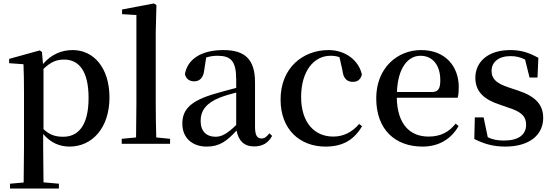

<svg xmlns="http://www.w3.org/2000/svg" viewBox="-20 -833 3206 1112"><path d="M383 16C514 16 614 -93 614 -268C614 -440 523 -543 401 -543C338 -543 277 -519 229 -462L223 -532L210 -541L33 -492V-467L116 -461C118 -412 119 -366 119 -299V19L117 224L38 231V259H321V231L232 223L230 19V-57C275 -4 328 16 383 16ZM232 -434C276 -477 312 -488 351 -488C437 -488 493 -422 493 -266C493 -100 429 -41 346 -41C302 -41 268 -51 232 -85Z M767 0H965V-29L885 -37C883 -98 882 -172 882 -232V-647L886 -804L871 -813L687 -778V-751L770 -746V-232L768 -37L685 -29V0Z M1451 15C1500 15 1533 -4 1556 -46L1540 -61C1522 -38 1511 -31 1495 -31C1470 -31 1457 -47 1457 -100V-356C1457 -488 1400 -543 1274 -543C1145 -543 1066 -490 1051 -404C1057 -376 1077 -362 1105 -362C1134 -362 1158 -380 1163 -428L1174 -500C1197 -507 1218 -510 1239 -510C1317 -510 1348 -480 1348 -372V-324C1307 -313 1264 -302 1228 -291C1084 -250 1036 -199 1036 -117C1036 -33 1095 16 1177 16C1252 16 1294 -16 1350 -77C1361 -19 1393 15 1451 15ZM1348 -109C1293 -55 1261 -41 1228 -41C1177 -41 1142 -71 1142 -133C1142 -194 1177 -238 1254 -268C1279 -278 1313 -288 1348 -297Z M1865 16C1967 16 2031 -24 2077 -102L2060 -115C2019 -67 1969 -42 1910 -42C1799 -42 1724 -126 1724 -271C1724 -420 1797 -510 1894 -510C1912 -510 1929 -508 1946 -502L1963 -427C1968 -377 1991 -359 2024 -359C2051 -359 2068 -372 2076 -401C2058 -484 1980 -543 1883 -543C1735 -543 1605 -441 1605 -256C1605 -83 1717 16 1865 16Z M2427 16C2522 16 2593 -28 2636 -103L2619 -117C2581 -69 2533 -42 2462 -42C2357 -42 2281 -110 2278 -267H2631C2635 -284 2637 -303 2637 -328C2637 -449 2559 -543 2419 -543C2281 -543 2159 -439 2159 -264C2159 -81 2270 16 2427 16ZM2279 -300C2284 -440 2343 -510 2415 -510C2486 -510 2530 -455 2530 -369C2530 -320 2519 -300 2480 -300Z M2906 16C3047 16 3126 -52 3126 -150C3126 -225 3084 -274 2982 -308L2928 -326C2853 -350 2827 -378 2827 -422C2827 -473 2867 -508 2937 -508C2968 -508 2994 -502 3021 -488L3047 -384H3093L3098 -498C3044 -528 2998 -543 2936 -543C2805 -543 2733 -474 2733 -382C2733 -303 2784 -257 2869 -229L2923 -210C3004 -185 3027 -156 3027 -110C3027 -53 2983 -19 2899 -19C2861 -19 2832 -25 2805 -38L2781 -153H2730L2727 -28C2783 0 2836 16 2906 16Z"/></svg>

Font: Noto Serif CJK HK SemiBold
Style: Regular
Weight: 600
Designer: Ryoko NISHIZUKA 西塚涼子 (kana & ideographs); Frank Grießhammer (Latin, Greek & Cyrillic); Wenlong ZHANG 张文龙 (bopomofo); San
Foundry: Adobe
Version: Version 2.001;hotconv 1.1.0;makeotfexe 2.6.0